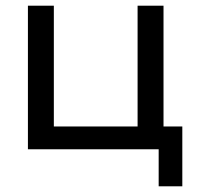

<svg xmlns="http://www.w3.org/2000/svg" viewBox="-20 -524 712 674"><path d="M554 -504H463V-80H169V-504H78V0H537V130H620V-80H554Z"/></svg>

Font: Hibana SubMedium
Style: Regular
Weight: 500
Width: 6
Designer: pygmalion
Foundry: ybstudio
Version: Version 0.930;hotconv 1.0.109;makeotfexe 2.5.65596